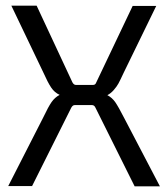

<svg xmlns="http://www.w3.org/2000/svg" viewBox="-20 -656 592 676"><path d="M319 -366 447 -635H530L416 -401Q403 -373 397 -362Q391 -351 380.5 -339Q370 -327 358 -321Q375 -312 386 -296Q397 -280 417 -241L543 0H454L316 -277Q312 -286 304 -286H243Q236 -286 231 -277L93 -1H9L132 -242Q150 -280 161.5 -296.5Q173 -313 190 -322Q172 -330 160 -348Q148 -366 132 -402L20 -636H109L235 -366Q240 -357 247 -357H308Q316 -357 319 -366Z"/></svg>

Font: Gemunu Libre
Style: Regular
Weight: 400
Designer: Puspanada Ekanayake, Sola Matas, Pathum Egodawatta, Kosala Senevirathne
Foundry: mooniak
Version: Version 1.100